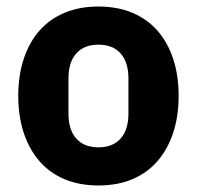

<svg xmlns="http://www.w3.org/2000/svg" viewBox="-20 -557 604 589"><path d="M282 12Q224 12 178.5 -7Q133 -26 101.5 -62Q70 -98 53 -149Q36 -200 36 -263Q36 -326 53 -377Q70 -428 101.5 -463.5Q133 -499 178.5 -518Q224 -537 282 -537Q340 -537 385.5 -518Q431 -499 462.5 -463.5Q494 -428 511 -377Q528 -326 528 -263Q528 -200 511 -149Q494 -98 462.5 -62Q431 -26 385.5 -7Q340 12 282 12ZM282 -105Q326 -105 350 -132Q374 -159 374 -209V-316Q374 -366 350 -393Q326 -420 282 -420Q238 -420 214 -393Q190 -366 190 -316V-209Q190 -159 214 -132Q238 -105 282 -105Z"/></svg>

Font: IBM Plex Sans Thai
Style: Bold
Weight: 700
Designer: Mike Abbink, Paul van der Laan, Pieter van Rosmalen, Ben Mitchell, Mark Frömberg
Foundry: Bold Monday
Version: Version 1.2